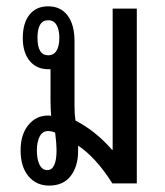

<svg xmlns="http://www.w3.org/2000/svg" viewBox="-20 -578 521 605"><path d="M226.1 -102.1Q226.1 -54.2 202.9 -23.7Q179.7 6.8 134.8 6.8Q94.2 6.8 69.6 -22.9Q44.9 -52.7 44.9 -104Q44.9 -153.8 69.1 -183.8Q93.3 -213.9 131.8 -213.9Q138.2 -213.9 141.1 -212.9Q139.2 -243.2 139.2 -262.2V-359.9H131.8Q95.2 -359.9 73.5 -386.2Q51.8 -412.6 51.8 -458Q51.8 -504.9 72.8 -531.5Q93.8 -558.1 131.8 -558.1Q170.9 -558.1 192.9 -529.3Q214.8 -500.5 214.8 -448.2V-243.2Q214.8 -218.3 217.8 -198.2Q281.7 -165 333 -106H335V-550.8H411.1V0H334Q283.2 -81.1 226.1 -119.1ZM131.8 -403.8Q149.4 -403.8 158.2 -418.5Q167 -433.1 167 -459Q167 -484.4 158.2 -499.3Q149.4 -514.2 131.8 -514.2Q98.1 -514.2 98.1 -459Q98.1 -403.8 131.8 -403.8ZM128.9 -42Q158.2 -42 158.2 -105Q158.2 -124 153.8 -160.2Q142.6 -165 131.8 -165Q113.8 -165 105 -147.9Q96.2 -130.9 96.2 -104Q96.2 -75.7 104.7 -58.8Q113.3 -42 128.9 -42Z"/></svg>

Font: Noto Sans Thai Looped ExtraCond
Style: Regular
Weight: 400
Width: 2
Designer: Sasikarn Vongin, Ben Mitchell
Foundry: The Fontpad Ltd
Version: Version 1.00